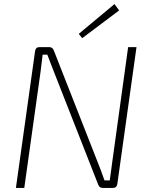

<svg xmlns="http://www.w3.org/2000/svg" viewBox="-20 -921 732 941"><path d="M564 -870 383 -734 366 -755 541 -901ZM649 -690 555 -19Q552 0 534 0H483Q467 0 461 -17L240 -580Q215 -645 212 -653H189Q183 -601 179 -571L99 0H58L152 -671Q155 -690 173 -690H222Q238 -690 244 -673L460 -123Q475 -86 492 -37H518Q529 -123 530 -126L608 -690Z"/></svg>

Font: Exo 2.0 Extra Light
Style: Italic
Weight: 250
Italic angle: -8°
Designer: Natanael Gama
Version: Version 1.001;PS 001.001;hotconv 1.0.70;makeotf.lib2.5.58329